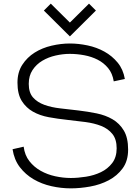

<svg xmlns="http://www.w3.org/2000/svg" viewBox="-20 -1015 768 1055"><path d="M138 -554Q138 -506 161.5 -479.5Q185 -453 223.5 -439Q262 -425 311 -419.5Q360 -414 411 -408Q462 -402 511 -392Q560 -382 598.5 -359.5Q637 -337 660.5 -297.5Q684 -258 684 -193Q684 -131 654 -90Q624 -49 577.5 -24.5Q531 0 475.5 10Q420 20 369 20Q316 20 262.5 8Q209 -4 164.5 -30Q120 -56 89 -96.5Q58 -137 49 -195L110 -209Q116 -162 141.5 -129.5Q167 -97 203.5 -76.5Q240 -56 283.5 -46.5Q327 -37 369 -37Q408 -37 452.5 -44Q497 -51 534.5 -69Q572 -87 596.5 -119Q621 -151 621 -200Q621 -250 597.5 -279Q574 -308 536 -323Q498 -338 449 -344.5Q400 -351 348.5 -356.5Q297 -362 248 -371Q199 -380 161 -401.5Q123 -423 99.5 -460.5Q76 -498 76 -561Q76 -618 102.5 -659Q129 -700 170.5 -726Q212 -752 263.5 -764Q315 -776 364 -776Q411 -776 461 -765.5Q511 -755 553.5 -731.5Q596 -708 626.5 -671Q657 -634 666 -581L605 -568Q598 -612 574 -641Q550 -670 516.5 -687Q483 -704 443 -711.5Q403 -719 363 -719Q326 -719 286 -710Q246 -701 213 -681.5Q180 -662 159 -630.5Q138 -599 138 -554ZM364 -891 469 -995 507 -957 364 -815 221 -957 259 -995Z"/></svg>

Font: Milkman
Style: Regular
Weight: 300
Designer: Giulia Boggio / Martin Desinde
Version: Version 1.000